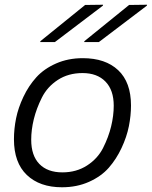

<svg xmlns="http://www.w3.org/2000/svg" viewBox="-20 -778 642 812"><path d="M112 -187Q112 -120 146.5 -84.5Q181 -49 244 -49Q303 -49 348 -78Q393 -107 416 -152.5Q439 -198 450 -243.5Q461 -289 461 -331Q461 -397 426 -433Q391 -469 329 -469Q269 -469 224.5 -440Q180 -411 157 -365Q134 -319 123 -274Q112 -229 112 -187ZM39 -189Q39 -233 48 -277.5Q57 -322 79 -368.5Q101 -415 133.5 -451Q166 -487 217 -509.5Q268 -532 330 -532Q426 -532 480 -481Q534 -430 534 -332Q534 -289 525 -244Q516 -199 494 -152Q472 -105 440 -68.5Q408 -32 356.5 -9Q305 14 242 14Q148 14 93.5 -38Q39 -90 39 -189ZM150 -600 151 -604 340 -757 416 -758 415 -754 212 -600ZM336 -600 337 -604 526 -757 602 -758 601 -754 398 -600Z"/></svg>

Font: Nacelle Light
Style: Italic
Weight: 300
Italic angle: -12°
Designer: Sora Sagano
Foundry: Sora Sagano
Version: Version 1.000;FEAKit 1.0